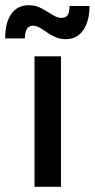

<svg xmlns="http://www.w3.org/2000/svg" viewBox="-68 -720 365 740"><path d="M65 0V-503H167V0ZM60 -621Q43 -621 35.5 -608.5Q28 -596 28 -572H-48Q-48 -634 -24 -667Q0 -700 44 -700Q70 -700 92.5 -687.5Q115 -675 134 -663Q153 -651 169 -651Q186 -651 193 -662Q200 -673 200 -697H277Q277 -639 253 -604Q229 -569 185 -569Q165 -569 147 -576.5Q129 -584 114 -594.5Q99 -605 85.5 -613Q72 -621 60 -621Z"/></svg>

Font: Inclusive Sans Medium
Style: Regular
Weight: 500
Designer: Olivia King
Foundry: Olivia King
Version: Version 2.004